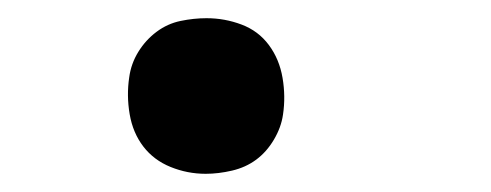

<svg xmlns="http://www.w3.org/2000/svg" viewBox="-20 -183 540 211"><path d="M206 8Q186 8 167.5 0.5Q149 -7 137.5 -22Q126 -37 122.5 -57.5Q119 -78 122 -98Q124 -113 132 -126Q140 -139 152 -148Q164 -157 178.5 -160Q193 -163 207 -163Q227 -163 245.5 -156Q264 -149 275.5 -133.5Q287 -118 290.5 -97.5Q294 -77 291 -57Q289 -43 281 -29.5Q273 -16 261.5 -7.5Q250 1 235 4.5Q220 8 206 8Z"/></svg>

Font: Iosevka Term Curly Md Obl
Style: Regular
Weight: 500
Italic angle: -9°
Designer: Belleve Invis
Foundry: Belleve Invis
Version: Version 32.3.0